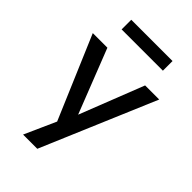

<svg xmlns="http://www.w3.org/2000/svg" viewBox="-258 -794 1069 1069"><g transform="rotate(45 277.0 -259.0)"><path d="M141 180 239 -39V30L16 -494H131L285 -101H274L428 -494H539L253 180ZM115 -622V-698H440V-622Z"/></g></svg>

Font: Nunito Sans 9pt SemiBold
Style: Regular
Weight: 600
Version: Version 3.101;gftools[0.9.27]